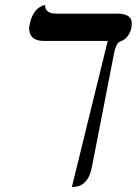

<svg xmlns="http://www.w3.org/2000/svg" viewBox="-20 -570 541 759"><path d="M431.2 -360.8 344.2 85.9Q329.6 168.9 268.1 168.9H264.2L405.8 -408.2H152.8Q124 -408.2 109.6 -421.1Q95.2 -434.1 95.2 -457Q95.2 -466.8 98.1 -477.1Q102.5 -497.1 110.4 -511.7Q118.2 -526.4 126.2 -533.4Q134.3 -540.5 141.6 -544.4Q148.9 -548.3 153.3 -548.8L158.2 -549.8Q158.2 -516.1 203.1 -516.1H443.8Q501 -516.1 501 -477.1Q501 -469.7 499 -458Q494.6 -439 482.9 -425Q471.2 -411.1 458 -407.2Q452.6 -405.3 448.7 -402.3Q444.8 -399.4 439.7 -388.9Q434.6 -378.4 431.2 -360.8Z"/></svg>

Font: Common Serif Medium
Style: Italic
Weight: 500
Italic angle: -12°
Designer: Philipp H. Poll, Khaled Hosny
Foundry: Stefan Peev, Context Ltd.
Version: Version 1.026